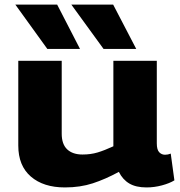

<svg xmlns="http://www.w3.org/2000/svg" viewBox="-20 -810 787 840"><path d="M264 10Q170 10 115 -37.5Q60 -85 60 -173V-544H250V-225Q250 -179 274 -156.5Q298 -134 341 -134Q377 -134 407 -143Q437 -152 476 -170V-544H666V-183Q666 -155 676.5 -144Q687 -133 702 -133Q715 -133 727 -138L743 -21Q722 -8 688.5 1Q655 10 621 10Q575 10 546 -7Q517 -24 500 -58Q441 -26 386 -8Q331 10 264 10ZM187 -596 47 -790H230L330 -596ZM433 -596 292 -790H475L576 -596Z"/></svg>

Font: Georama Extended
Style: Bold
Weight: 700
Width: 7
Designer: Jean-Baptiste Levee
Foundry: Production Type
Version: Version 1.000